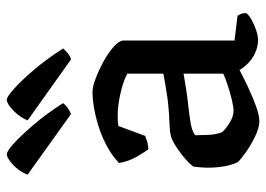

<svg xmlns="http://www.w3.org/2000/svg" viewBox="-132 -668 803 580"><g transform="rotate(-90 270.0 -377.5)"><path d="M194 4Q175 4 149 -8.5Q123 -21 101 -36.5Q79 -52 72 -60Q65 -70 59.5 -95Q54 -120 54 -151Q54 -163 55 -173.5Q56 -184 57 -194Q59 -199 69.5 -209.5Q80 -220 95.5 -232Q111 -244 126.5 -253Q142 -262 153 -264Q160 -266 177.5 -267Q195 -268 217 -269Q231 -270 246 -271.5Q261 -273 276.5 -275.5Q292 -278 307.5 -280.5Q323 -283 338 -286V-395Q313 -408 276.5 -416Q240 -424 211 -424Q202 -424 194 -423.5Q186 -423 180 -422L150 -341Q146 -340 137.5 -336.5Q129 -333 110 -331Q101 -342 87 -366.5Q73 -391 68 -420Q88 -439 114.5 -454Q141 -469 170.5 -479Q200 -489 229 -494.5Q258 -500 283 -500Q299 -500 325 -490Q351 -480 377 -465.5Q403 -451 420.5 -435Q438 -419 438 -407V-71L513 -62Q515 -59 518 -52.5Q521 -46 521 -36Q515 -27 500 -19Q485 -11 468.5 -5.5Q452 0 440 0Q421 0 402.5 -8Q384 -16 370.5 -29Q357 -42 349 -56Q327 -44 297 -30Q267 -16 239.5 -6Q212 4 194 4ZM226 -74Q237 -74 258.5 -79Q280 -84 302.5 -91.5Q325 -99 338 -105V-225Q316 -221 290 -217Q264 -213 243 -211Q217 -208 191 -204Q165 -200 152 -190Q152 -174 153 -150.5Q154 -127 161 -109Q169 -99 188.5 -86.5Q208 -74 226 -74ZM216 -565 33 -696Q38 -711 49.5 -725.5Q61 -740 74 -749.5Q87 -759 94 -759Q104 -759 128 -737Q152 -715 184.5 -677Q217 -639 249 -589Q245 -583 236 -576Q227 -569 216 -565ZM381 -565 197 -696Q202 -710 213.5 -724.5Q225 -739 238 -749Q251 -759 259 -759Q268 -759 292.5 -737Q317 -715 349.5 -677Q382 -639 414 -589Q410 -583 400 -575Q390 -567 381 -565Z"/></g></svg>

Font: Texturina 12pt Medium
Style: Regular
Weight: 500
Designer: Guillermo Torres Carreño
Foundry: Omnibus-Type
Version: Version 1.002